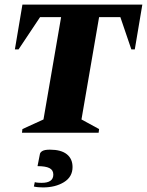

<svg xmlns="http://www.w3.org/2000/svg" viewBox="-20 -580 642 839"><path d="M76 0 78 -16 170 -58 247 -505H155L61 -364H45L78 -560H602L569 -364H554L506 -505H413L336 -58L413 -16L411 0ZM168 239Q158 239 146.5 238Q135 237 128 235L132 216Q139 218 148 218.5Q157 219 162 219Q213 219 213 183Q213 163 196 154.5Q179 146 144 146L154 95Q155 86 165 80Q175 74 198 74Q247 74 272 94Q297 114 297 150Q297 193 259.5 216Q222 239 168 239Z"/></svg>

Font: Spectral SC ExtraBold
Style: Italic
Weight: 800
Italic angle: -10°
Designer: Jean-Baptiste Levee
Foundry: Production Type
Version: Version 2.001